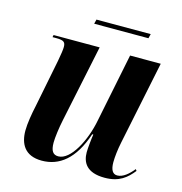

<svg xmlns="http://www.w3.org/2000/svg" viewBox="-100 -741 796 841"><g transform="rotate(15 298.5 -320.0)"><path d="M230 -630H476L481 -650H235ZM448 10C515 10 547 -19 576 -55L571 -62C550 -36 525 -14 499 -14C478 -14 468 -32 468 -66C468 -89 472 -125 479 -158L557 -536H418L355 -225C337 -130 284 -28 228 -28C204 -28 193 -44 193 -81C193 -104 199 -149 207 -187L280 -536H71L69 -526H87C121 -526 128 -518 128 -497C128 -485 125 -464 119 -432L76 -215C68 -179 60 -132 60 -100C60 -41 85 9 163 9C242 9 307 -40 347 -160H352C349 -144 344 -96 344 -78C344 -32 366 10 448 10Z"/></g></svg>

Font: Noto Serif Display Condensed
Style: Bold Italic
Weight: 700
Width: 3
Italic angle: -12°
Designer: Monotype Design Team
Foundry: Monotype Imaging Inc.
Version: Version 2.009